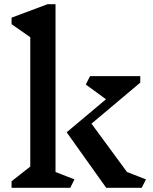

<svg xmlns="http://www.w3.org/2000/svg" viewBox="-20 -893 729 913"><path d="M334 -40 314 0H35V-31L124 -101V-716L35 -778V-809L206 -873H244V-75ZM654 0H485L297 -264L484 -421L388 -491L408 -531H647V-500L415 -305L584 -75L674 -40Z"/></svg>

Font: Inknut
Style: Antiqua
Weight: 400
Designer: Claus Eggers Srensen
Foundry: Claus Eggers Srensen
Version: Version 1.000; ttfautohint (v1.2) -l 7 -r 28 -G 50 -x 13 -D 